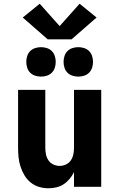

<svg xmlns="http://www.w3.org/2000/svg" viewBox="-20 -1002 640 1030"><path d="M240 8Q214 8 189 0.5Q164 -7 144 -23.5Q124 -40 111 -62Q98 -84 90 -108.5Q82 -133 79.5 -158.5Q77 -184 77 -210V-520H223V-210Q223 -192 226.5 -174.5Q230 -157 239.5 -142.5Q249 -128 265.5 -120Q282 -112 300 -112Q318 -112 334.5 -120Q351 -128 360.5 -142.5Q370 -157 373.5 -174.5Q377 -192 377 -210V-520H523V0H377V-79Q368 -60 354 -43Q340 -26 322 -14Q304 -2 282.5 3Q261 8 240 8ZM400 -591Q384 -591 368.5 -596Q353 -601 342 -612Q331 -623 326 -638.5Q321 -654 321 -670Q321 -686 326 -701.5Q331 -717 342 -728Q353 -739 368.5 -744Q384 -749 400 -749Q416 -749 431.5 -744Q447 -739 458 -728Q469 -717 474 -701.5Q479 -686 479 -670Q479 -654 474 -638.5Q469 -623 458 -612Q447 -601 431.5 -596Q416 -591 400 -591ZM200 -591Q184 -591 168.5 -596Q153 -601 142 -612Q131 -623 126 -638.5Q121 -654 121 -670Q121 -686 126 -701.5Q131 -717 142 -728Q153 -739 168.5 -744Q184 -749 200 -749Q216 -749 231.5 -744Q247 -739 258 -728Q269 -717 274 -701.5Q279 -686 279 -670Q279 -654 274 -638.5Q269 -623 258 -612Q247 -601 231.5 -596Q216 -591 200 -591ZM364 -791H236L102 -908L193 -982L300 -862L407 -982L498 -908Z"/></svg>

Font: Iosevka Custom Heavy Extended
Style: Regular
Weight: 900
Width: 7
Monospace: yes
Designer: Belleve Invis
Foundry: Belleve Invis
Version: Version 11.2.4; ttfautohint (v1.8.4)